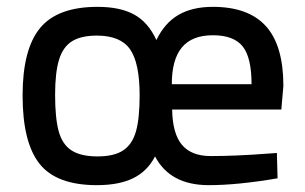

<svg xmlns="http://www.w3.org/2000/svg" viewBox="-20 -530 890 561"><path d="M46 -251Q46 -386 97 -448Q148 -510 265 -510Q331 -510 372 -487.5Q413 -465 437 -413Q461 -463 501.5 -486.5Q542 -510 602 -510Q706 -510 757 -453.5Q808 -397 808 -279L802 -210H483Q484 -140 511.5 -107Q539 -74 596 -74Q668 -74 760 -81L789 -83L791 -9Q674 11 590 11Q477 11 433 -73Q411 -30 369.5 -9.5Q328 11 263 11Q145 11 95.5 -51.5Q46 -114 46 -251ZM715 -284Q715 -362 689 -394.5Q663 -427 602 -427Q541 -427 511.5 -391.5Q482 -356 482 -284ZM388 -251Q388 -346 360 -386Q332 -426 263 -426Q217 -426 190.5 -409.5Q164 -393 152.5 -355.5Q141 -318 141 -253Q141 -185 151.5 -146.5Q162 -108 189 -90.5Q216 -73 265 -73Q314 -73 340.5 -91Q367 -109 377.5 -147Q388 -185 388 -251Z"/></svg>

Font: Cairo SemiBold
Style: Regular
Weight: 600
Designer: Mohamed Gaber, the designers of Titillium
Foundry: Kief Type Foundry
Version: Version 2.009; ttfautohint (v1.5.33-1714) -l 8 -r 50 -G 200 